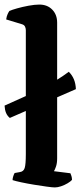

<svg xmlns="http://www.w3.org/2000/svg" viewBox="-26 -820 352 840"><path d="M17 -304Q6 -313 0.5 -326Q-5 -339 -6 -358Q51 -383 93 -402.5Q135 -422 167 -439Q199 -456 225 -472Q251 -488 275 -506Q290 -491 297.5 -472.5Q305 -454 306 -430ZM214 0Q204 0 178.5 -3.5Q153 -7 122.5 -12Q92 -17 66.5 -22.5Q41 -28 29 -32Q29 -40 32 -49Q35 -58 38 -63L60 -67Q77 -69 82 -85Q87 -101 87 -146V-688Q87 -696 83.5 -703.5Q80 -711 70 -714L1 -735Q3 -749 7.5 -758.5Q12 -768 15 -772Q26 -777 49 -783.5Q72 -790 99 -795Q126 -800 146 -800Q181 -800 202.5 -778Q224 -756 224 -721V-127Q224 -106 219 -91.5Q214 -77 210 -71L282 -62Q284 -58 286.5 -50Q289 -42 289 -33Q283 -26 269.5 -18Q256 -10 241 -5Q226 0 214 0Z"/></svg>

Font: Texturina 12pt
Style: Bold
Weight: 700
Designer: Guillermo Torres Carreño
Foundry: Omnibus-Type
Version: Version 1.002